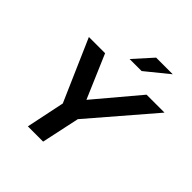

<svg xmlns="http://www.w3.org/2000/svg" viewBox="-237 -1091 1264 1264"><g transform="rotate(45 395.5 -458.5)"><path d="M219 0 275 -269 87 -700H238L368 -396L624 -700H791L418 -266L361 0ZM379 -787 496 -917H651L491 -787Z"/></g></svg>

Font: Red Hat Display
Style: Bold Italic
Weight: 700
Italic angle: -12°
Designer: Pentagram, MCKL
Foundry: Pentagram, MCKL
Version: Version 1.023; ttfautohint (v1.8.3)